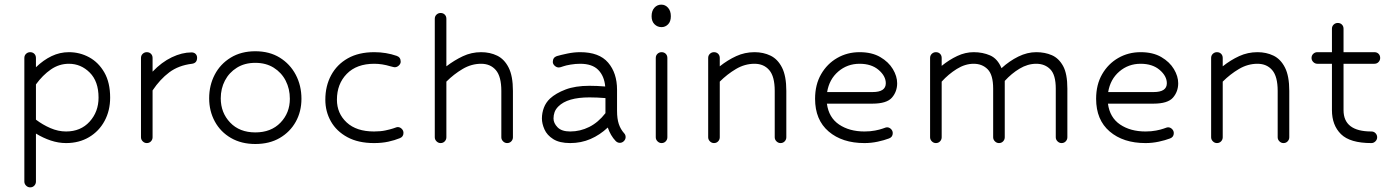

<svg xmlns="http://www.w3.org/2000/svg" viewBox="-20 -617 6009 828"><path d="M135 166Q135 176 128 183.5Q121 191 110 191Q100 191 92.5 183.5Q85 176 85 166V-367Q85 -378 92.5 -385Q100 -392 110 -392Q121 -392 128 -385Q135 -378 135 -367V-327Q167 -358 202.5 -375Q238 -392 277 -392Q324 -392 364.5 -370Q405 -348 430 -304.5Q455 -261 455 -196Q455 -140 431 -95.5Q407 -51 364 -25.5Q321 0 265 0Q232 0 199 -11Q166 -22 135 -41ZM265 -50Q328 -50 366.5 -92.5Q405 -135 405 -196Q405 -266 367 -304Q329 -342 277 -342Q235 -342 199.5 -317.5Q164 -293 135 -253V-101Q164 -79 197.5 -64.5Q231 -50 265 -50Z M613 0Q603 0 595.5 -7.5Q588 -15 588 -25V-367Q588 -378 595.5 -385Q603 -392 613 -392Q624 -392 631 -385Q638 -378 638 -367V-308Q677 -349 721 -370Q765 -391 806 -391Q817 -391 823.5 -384.5Q830 -378 830 -368Q830 -345 808 -342Q750 -335 710 -305Q670 -275 638 -227V-25Q638 -15 631 -7.5Q624 0 613 0Z M1081 -396Q1142 -396 1186.5 -368.5Q1231 -341 1255.5 -294.5Q1280 -248 1280 -191Q1280 -136 1255.5 -92Q1231 -48 1186.5 -22Q1142 4 1081 4Q1021 4 976 -22Q931 -48 906.5 -93Q882 -138 882 -193Q882 -249 906 -295Q930 -341 975 -368.5Q1020 -396 1081 -396ZM1081 -346Q1035 -346 1001.5 -325Q968 -304 950 -269.5Q932 -235 932 -193Q932 -131 972.5 -88.5Q1013 -46 1081 -46Q1149 -46 1189.5 -88Q1230 -130 1230 -191Q1230 -234 1212 -269Q1194 -304 1160.5 -325Q1127 -346 1081 -346Z M1664 -331Q1628 -342 1594 -342Q1518 -342 1475.5 -298.5Q1433 -255 1433 -187Q1433 -128 1475 -89Q1517 -50 1593 -50Q1621 -50 1642 -54.5Q1663 -59 1675 -63Q1686 -67 1689.5 -68Q1693 -69 1695 -69Q1705 -69 1712.5 -61.5Q1720 -54 1720 -44Q1720 -27 1704 -21Q1682 -12 1654.5 -6Q1627 0 1593 0Q1525 0 1478 -25.5Q1431 -51 1407 -93.5Q1383 -136 1383 -187Q1383 -246 1408 -292.5Q1433 -339 1480 -365.5Q1527 -392 1594 -392Q1645 -392 1691 -376Q1708 -370 1708 -351Q1708 -342 1700 -334.5Q1692 -327 1682 -327Q1679 -327 1664 -331Z M2167 0Q2157 0 2149.5 -7.5Q2142 -15 2142 -25V-225Q2142 -287 2118.5 -314.5Q2095 -342 2055 -342Q2013 -342 1975 -319.5Q1937 -297 1905 -265V-25Q1905 -15 1898 -7.5Q1891 0 1880 0Q1870 0 1862.5 -7.5Q1855 -15 1855 -25V-536Q1855 -547 1862.5 -554Q1870 -561 1880 -561Q1891 -561 1898 -554Q1905 -547 1905 -536V-331Q1939 -357 1976 -374.5Q2013 -392 2055 -392Q2093 -392 2124 -377Q2155 -362 2173.5 -325.5Q2192 -289 2192 -225V-25Q2192 -15 2185 -7.5Q2178 0 2167 0Z M2635 -9Q2613 -32 2601 -67Q2567 -35 2526.5 -17.5Q2486 0 2439 0Q2393 0 2366 -17Q2339 -34 2328 -59Q2317 -84 2317 -106Q2317 -130 2325.5 -152.5Q2334 -175 2352 -192Q2377 -215 2419 -231Q2461 -247 2522 -247Q2554 -247 2590 -244Q2586 -289 2560 -315.5Q2534 -342 2482 -342Q2462 -342 2441 -338.5Q2420 -335 2409 -331Q2396 -326 2390 -326Q2380 -326 2372 -333.5Q2364 -341 2364 -350Q2364 -369 2381 -375Q2398 -380 2426.5 -386Q2455 -392 2482 -392Q2564 -392 2602.5 -347Q2641 -302 2641 -230V-139Q2641 -105 2648.5 -82.5Q2656 -60 2671 -43Q2678 -36 2678 -26Q2678 -16 2670.5 -8.5Q2663 -1 2653 -1Q2643 -1 2635 -9ZM2439 -50Q2482 -50 2521 -69.5Q2560 -89 2591 -129V-194Q2554 -197 2522 -197Q2427 -197 2388 -158Q2376 -146 2371.5 -133Q2367 -120 2367 -106Q2367 -86 2384.5 -68Q2402 -50 2439 -50Z M2832 -597Q2849 -597 2861 -583.5Q2873 -570 2873 -547Q2873 -524 2861 -512Q2849 -500 2833 -500Q2815 -500 2802.5 -512.5Q2790 -525 2790 -547Q2790 -570 2802 -583.5Q2814 -597 2832 -597ZM2808 -367Q2808 -378 2815.5 -385Q2823 -392 2833 -392Q2844 -392 2851 -385Q2858 -378 2858 -367V-25Q2858 -15 2851 -7.5Q2844 0 2833 0Q2823 0 2815.5 -7.5Q2808 -15 2808 -25Z M3346 0Q3336 0 3328.5 -7.5Q3321 -15 3321 -25V-225Q3321 -287 3297.5 -314.5Q3274 -342 3234 -342Q3192 -342 3154 -319.5Q3116 -297 3084 -265V-25Q3084 -15 3077 -7.5Q3070 0 3059 0Q3049 0 3041.5 -7.5Q3034 -15 3034 -25V-367Q3034 -378 3041.5 -385Q3049 -392 3059 -392Q3070 -392 3077 -385Q3084 -378 3084 -367V-331Q3118 -358 3155 -375Q3192 -392 3234 -392Q3272 -392 3303 -377Q3334 -362 3352.5 -325.5Q3371 -289 3371 -225V-25Q3371 -15 3364 -7.5Q3357 0 3346 0Z M3708 0Q3612 0 3553.5 -50Q3495 -100 3495 -191Q3495 -252 3521 -297Q3547 -342 3590.5 -367Q3634 -392 3687 -392Q3740 -392 3776 -371Q3812 -350 3830.5 -319Q3849 -288 3849 -258Q3849 -222 3826.5 -196Q3804 -170 3742 -170H3546Q3554 -110 3598.5 -80Q3643 -50 3708 -50Q3733 -50 3753.5 -54Q3774 -58 3785 -62Q3796 -66 3799.5 -67Q3803 -68 3805 -68Q3815 -68 3822.5 -60.5Q3830 -53 3830 -43Q3830 -26 3814 -20Q3793 -12 3765 -6Q3737 0 3708 0ZM3687 -342Q3634 -342 3595 -308.5Q3556 -275 3547 -220H3743Q3800 -220 3800 -258Q3800 -289 3769 -315.5Q3738 -342 3687 -342Z M4558 0Q4548 0 4540.5 -7.5Q4533 -15 4533 -25V-235Q4533 -294 4509.5 -318Q4486 -342 4449 -342Q4412 -342 4377 -321Q4342 -300 4313 -268V-25Q4313 -15 4306 -7.5Q4299 0 4288 0Q4278 0 4270.5 -7.5Q4263 -15 4263 -25V-235Q4263 -294 4239.5 -318Q4216 -342 4179 -342Q4142 -342 4106 -319.5Q4070 -297 4041 -265V-25Q4041 -15 4034 -7.5Q4027 0 4016 0Q4006 0 3998.5 -7.5Q3991 -15 3991 -25V-367Q3991 -378 3998.5 -385Q4006 -392 4016 -392Q4027 -392 4034 -385Q4041 -378 4041 -367V-333Q4073 -359 4108 -375.5Q4143 -392 4179 -392Q4218 -392 4250 -378Q4282 -364 4299 -323Q4333 -354 4371.5 -373Q4410 -392 4449 -392Q4486 -392 4516 -379Q4546 -366 4564.5 -332.5Q4583 -299 4583 -235V-25Q4583 -15 4576 -7.5Q4569 0 4558 0Z M4920 0Q4824 0 4765.5 -50Q4707 -100 4707 -191Q4707 -252 4733 -297Q4759 -342 4802.5 -367Q4846 -392 4899 -392Q4952 -392 4988 -371Q5024 -350 5042.5 -319Q5061 -288 5061 -258Q5061 -222 5038.5 -196Q5016 -170 4954 -170H4758Q4766 -110 4810.5 -80Q4855 -50 4920 -50Q4945 -50 4965.5 -54Q4986 -58 4997 -62Q5008 -66 5011.5 -67Q5015 -68 5017 -68Q5027 -68 5034.5 -60.5Q5042 -53 5042 -43Q5042 -26 5026 -20Q5005 -12 4977 -6Q4949 0 4920 0ZM4899 -342Q4846 -342 4807 -308.5Q4768 -275 4759 -220H4955Q5012 -220 5012 -258Q5012 -289 4981 -315.5Q4950 -342 4899 -342Z M5515 0Q5505 0 5497.5 -7.5Q5490 -15 5490 -25V-225Q5490 -287 5466.5 -314.5Q5443 -342 5403 -342Q5361 -342 5323 -319.5Q5285 -297 5253 -265V-25Q5253 -15 5246 -7.5Q5239 0 5228 0Q5218 0 5210.5 -7.5Q5203 -15 5203 -25V-367Q5203 -378 5210.5 -385Q5218 -392 5228 -392Q5239 -392 5246 -385Q5253 -378 5253 -367V-331Q5287 -358 5324 -375Q5361 -392 5403 -392Q5441 -392 5472 -377Q5503 -362 5521.5 -325.5Q5540 -289 5540 -225V-25Q5540 -15 5533 -7.5Q5526 0 5515 0Z M5894 0Q5802 0 5763 -38.5Q5724 -77 5724 -142V-342H5661Q5651 -342 5643.5 -349.5Q5636 -357 5636 -367Q5636 -378 5643.5 -385Q5651 -392 5661 -392H5724V-493Q5724 -504 5731.5 -511Q5739 -518 5749 -518Q5760 -518 5767 -511Q5774 -504 5774 -493V-392H5907Q5918 -392 5925 -385Q5932 -378 5932 -367Q5932 -357 5925 -349.5Q5918 -342 5907 -342H5774V-142Q5774 -50 5894 -50Q5905 -50 5912 -42.5Q5919 -35 5919 -25Q5919 -15 5911.5 -7.5Q5904 0 5894 0Z"/></svg>

Font: Hubballi
Style: Regular
Weight: 400
Designer: Erin McLaughlin
Version: Version 1.000; ttfautohint (v1.8.3)